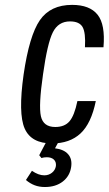

<svg xmlns="http://www.w3.org/2000/svg" viewBox="-20 -569 439 775"><path d="M153.7 -269.1Q171.3 -395 193.4 -438.8Q215.4 -482.6 262.6 -482.6Q300.4 -482.6 313.4 -459.7Q326.3 -436.9 322.9 -378.3H397.7Q405.6 -469.9 373.9 -509.6Q342.3 -549.3 271.1 -549.3Q183.6 -549.3 140.9 -487.5Q98.3 -425.7 75.3 -268.3Q53 -110.4 79.6 -50.2Q106.1 10 190 10Q261.6 10 305 -30.4Q348.4 -70.9 366.7 -161H292.4Q280.4 -102.6 260.6 -79.5Q240.9 -56.4 203 -56.4Q154.9 -56.4 145.1 -99.7Q135.4 -143 153.7 -269.1ZM147.4 68.9Q151.7 67.3 157.2 66.5Q162.7 65.7 168.7 65.7Q187.4 65.7 197.4 75.1Q207.4 84.4 205.7 101.1Q203 117.7 189.8 128.2Q176.6 138.7 158.6 138.7Q147 138.7 134.4 134.1Q121.9 129.4 108.9 120.4L84.7 157.6Q101.7 172 120.1 178.9Q138.6 185.9 161.1 185.9Q205.1 185.9 233.6 163.6Q262 141.4 267.3 104.7Q272 72.7 254.9 53.4Q237.9 34 202 29.6L225 -12.3H175.1L138.3 57.6Z"/></svg>

Font: Secuela ExtLt
Style: Italic
Weight: 200
Italic angle: -8°
Designer: Fernando Haro
Foundry: deFharo
Version: Version 1.704